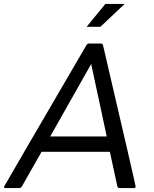

<svg xmlns="http://www.w3.org/2000/svg" viewBox="-43 -955 783 975"><path d="M499 -262 420 -630 212 -262ZM636 0H564Q556 0 553 -8L515 -184H168L68 -8Q63 0 54 0H-15Q-23 0 -23 -6Q-23 -8 396 -726Q401 -734 410 -734H469Q477 -734 480 -726Q646 -14 646 -7Q645 0 636 0ZM467 -819H397L492 -935H590Z"/></svg>

Font: YamahaIndonesia935. App
Style: Italic
Weight: 400
Italic angle: -10°
Designer: Dalton Maag Ltd
Foundry: Dalton Maag Ltd
Version: Version 1.002; January 01, 2024; Regular/Italic